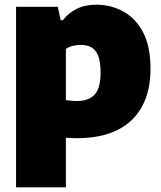

<svg xmlns="http://www.w3.org/2000/svg" viewBox="-20 -579 688 819"><path d="M48.5 220V-550H226.5L239 -492.5H248Q271 -523 306.8 -541Q342.5 -559 390.5 -559Q452.5 -559 505.2 -530.5Q558 -502 590 -441.8Q622 -381.5 622 -285.5Q622 -192 586.5 -125.8Q551 -59.5 481 -24.5Q411 10.5 307.5 10.5Q295.5 10.5 283.8 9.8Q272 9 261 8.5V220ZM307 -148Q358.5 -148 383.8 -175.5Q409 -203 409 -269.5Q409 -315.5 398.8 -341.2Q388.5 -367 369.5 -377.2Q350.5 -387.5 324.5 -387.5Q308 -387.5 291 -383.5Q274 -379.5 261 -370.5V-152Q271 -151 283.2 -149.5Q295.5 -148 307 -148Z"/></svg>

Font: Encode Sans Condensed Thin Black
Style: Regular
Weight: 900
Version: Version 3.002